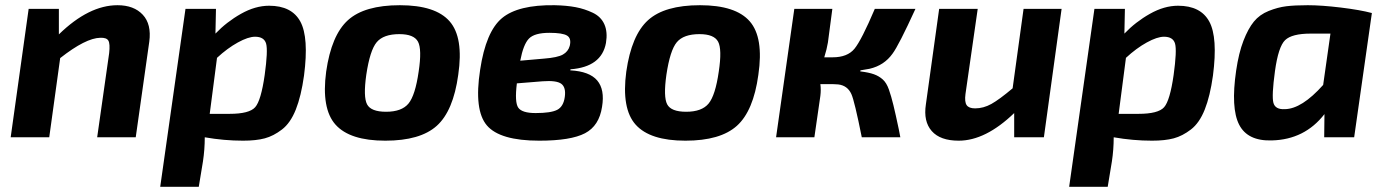

<svg xmlns="http://www.w3.org/2000/svg" viewBox="-20 -527 5321 737"><path d="M206 -493V-395Q321 -507 431 -507Q494 -507 528 -470.5Q562 -434 553 -367L501 0H353L399 -323Q403 -359 396 -371Q389 -383 365 -382Q309 -381 211 -304L169 0H21L90 -493Z M809 -493 807 -398Q850 -443 905 -474Q960 -505 1013 -505Q1100 -505 1133 -444Q1166 -383 1147 -237Q1136 -158 1115.5 -106.5Q1095 -55 1062.5 -30Q1030 -5 996.5 4Q963 13 913 13Q840 13 766 0Q766 47 759 93L743 190H595L692 -493ZM785 -90H861Q937 -90 959.5 -115.5Q982 -141 996 -239Q1009 -333 1001.5 -359.5Q994 -386 959 -386Q933 -386 893 -364Q853 -342 813 -305Z M1515 -507Q1652 -507 1706 -445Q1760 -383 1739 -240Q1720 -101 1656.5 -44Q1593 13 1459 13Q1323 13 1268 -48.5Q1213 -110 1232 -252Q1252 -392 1315.5 -449.5Q1379 -507 1515 -507ZM1513 -396Q1452 -396 1426 -365Q1400 -334 1386 -240Q1374 -155 1389 -126.5Q1404 -98 1462 -98Q1522 -98 1548 -129.5Q1574 -161 1587 -252Q1600 -338 1584.5 -367Q1569 -396 1513 -396Z M2170 -261 2169 -257Q2243 -253 2272.5 -218Q2302 -183 2291 -117Q2280 -44 2225.5 -15.5Q2171 13 2050 13Q1899 13 1849 -45.5Q1799 -104 1823 -259Q1845 -406 1907 -457.5Q1969 -509 2109 -507Q2155 -506 2189.5 -499.5Q2224 -493 2255.5 -478Q2287 -463 2300 -433.5Q2313 -404 2306 -362Q2289 -270 2170 -261ZM1977 -294 2068 -302Q2120 -306 2140.5 -317.5Q2161 -329 2167 -351Q2174 -380 2156.5 -390.5Q2139 -401 2089 -401Q2032 -401 2010.5 -379Q1989 -357 1977 -294ZM2063 -215 1964 -207Q1955 -134 1969.5 -113.5Q1984 -93 2036 -93Q2095 -93 2119 -105.5Q2143 -118 2148 -155Q2153 -191 2135 -205Q2117 -219 2063 -215Z M2667 -507Q2804 -507 2858 -445Q2912 -383 2891 -240Q2872 -101 2808.5 -44Q2745 13 2611 13Q2475 13 2420 -48.5Q2365 -110 2384 -252Q2404 -392 2467.5 -449.5Q2531 -507 2667 -507ZM2665 -396Q2604 -396 2578 -365Q2552 -334 2538 -240Q2526 -155 2541 -126.5Q2556 -98 2614 -98Q2674 -98 2700 -129.5Q2726 -161 2739 -252Q2752 -338 2736.5 -367Q2721 -396 2665 -396Z M3283 -257 3282 -253Q3315 -249 3334.5 -242Q3354 -235 3368.5 -222Q3383 -209 3392 -183.5Q3401 -158 3409.5 -123Q3418 -88 3430 -31Q3434 -11 3436 0H3288Q3260 -140 3248 -166Q3233 -199 3197 -203Q3189 -204 3178 -204H3129Q3132 -183 3129 -159L3106 0H2959L3029 -493H3175L3158 -364Q3154 -339 3144 -307H3176Q3233 -307 3260 -340Q3287 -373 3338 -493H3494Q3430 -353 3406 -321Q3374 -276 3318 -263Q3303 -260 3283 -257Z M4055 -493 3987 0H3873V-93Q3763 13 3660 13Q3589 13 3556.5 -24Q3524 -61 3534 -126L3585 -493H3733L3686 -166Q3682 -136 3690.5 -123.5Q3699 -111 3723 -111Q3755 -111 3785.5 -128Q3816 -145 3867 -188L3909 -493Z M4298 -493 4296 -398Q4339 -443 4394 -474Q4449 -505 4502 -505Q4589 -505 4622 -444Q4655 -383 4636 -237Q4625 -158 4604.5 -106.5Q4584 -55 4551.5 -30Q4519 -5 4485.5 4Q4452 13 4402 13Q4329 13 4255 0Q4255 47 4248 93L4232 190H4084L4181 -493ZM4274 -90H4350Q4426 -90 4448.5 -115.5Q4471 -141 4485 -239Q4498 -333 4490.5 -359.5Q4483 -386 4448 -386Q4422 -386 4382 -364Q4342 -342 4302 -305Z M5178 0H5063L5064 -89Q4988 9 4862 12Q4769 15 4736.5 -48.5Q4704 -112 4725 -256Q4735 -324 4753 -370.5Q4771 -417 4793 -444Q4815 -471 4850 -485Q4885 -499 4917.5 -503Q4950 -507 5000 -507Q5053 -507 5127 -498Q5201 -489 5246 -477ZM5087 -398H5011Q4939 -398 4913 -373Q4887 -348 4874 -254Q4861 -159 4868 -132.5Q4875 -106 4912 -108Q4977 -109 5059 -201Z"/></svg>

Font: Exo 2.0
Style: Bold Italic
Weight: 700
Italic angle: -8°
Designer: Natanael Gama
Version: Version 1.001;PS 001.001;hotconv 1.0.70;makeotf.lib2.5.58329